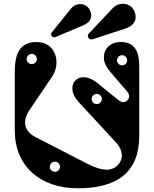

<svg xmlns="http://www.w3.org/2000/svg" viewBox="-20 -1002 832 1037"><path d="M403 -453 607 -232C630 -208 654 -162 624 -120C594 -78 541 -72 455 -116L171 -262C112 -292 98 -346 139 -407L262 -589C310 -660 284 -775 177 -775C101 -775 60 -730 60 -619V-295C60 -105 198 15 400 15C617 15 732 -75 732 -268V-643C732 -730 704 -775 632 -775C575 -775 541 -739 541 -691C541 -654 563 -628 607 -577L665 -510C685 -487 678 -470 667 -459C659 -451 641 -444 620 -461L504 -555C405 -635 323 -540 403 -453ZM152 -656C136 -656 124 -668 124 -683C124 -698 136 -711 152 -711C167 -711 179 -698 179 -683C179 -668 167 -656 152 -656ZM640 -649C624 -649 612 -661 612 -676C612 -691 624 -704 640 -704C655 -704 667 -691 667 -676C667 -661 655 -649 640 -649ZM503 -440C487 -440 475 -452 475 -467C475 -482 487 -495 503 -495C518 -495 530 -482 530 -467C530 -452 518 -440 503 -440ZM277 -74C261 -74 249 -86 249 -101C249 -116 261 -129 277 -129C292 -129 304 -116 304 -101C304 -86 292 -74 277 -74ZM481 -790 658 -848C713 -867 722 -906 705 -943C685 -988 624 -995 588 -957L459 -820C447 -807 460 -784 481 -790ZM280 -802 429 -865C476 -884 481 -919 464 -950C444 -988 390 -990 362 -954L259 -826C250 -814 263 -795 280 -802Z"/></svg>

Font: Pilowlava Atome
Style: Regular
Weight: 500
Designer: Anton Moglia, Jérémy Landes, Maksym Kobuzan (Cyrillic), Velvetyne Type Foundry
Foundry: Anton Moglia, Jérémy Landes, Velvetyne Type Foundry
Version: Version 1.002;Glyphs 3.3 (3303)